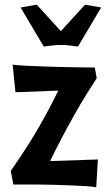

<svg xmlns="http://www.w3.org/2000/svg" viewBox="-20 -788 468 820"><path d="M393 -454Q378 -431 353.5 -392Q329 -353 301.5 -304.5Q274 -256 246 -203Q218 -150 194 -100L398 -107L391 12Q378 9 347 7Q316 5 277.5 3.5Q239 2 199 1Q159 0 129 0H37L26 -58Q45 -85 70.5 -123.5Q96 -162 123.5 -207Q151 -252 178 -302Q205 -352 229 -401L46 -394L34 -512Q53 -509 94.5 -507Q136 -505 184 -503.5Q232 -502 278 -501Q324 -500 352 -500H385ZM68 -756 137 -768 240 -655 343 -768 412 -756 313 -589Q302 -591 280 -593.5Q258 -596 240 -596Q222 -596 200 -593.5Q178 -591 167 -589Z"/></svg>

Font: Cantora One
Style: Regular
Weight: 400
Designer: Pablo Impallari, Rodrigo Fuenzalida
Foundry: Pablo Impallari
Version: Version 1.002; ttfautohint (v0.8) -G 200 -r 50